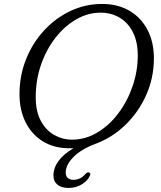

<svg xmlns="http://www.w3.org/2000/svg" viewBox="-20 -734 811 970"><path d="M496 -714Q575.5 -714 634.2 -679.5Q693 -645 725.2 -583.2Q757.5 -521.5 757.5 -439.5Q757.5 -341.5 719 -254.8Q680.5 -168 614 -103.5Q547.5 -39 463 -7.5Q389.5 20 350.8 59.5Q312 99 312 138.5Q312 156.5 323 165.5Q334 174.5 351.5 174.5Q366.5 174.5 382.5 167.8Q398.5 161 410.5 146Q420.5 135.5 428.5 136.5Q433 137.5 435.5 142.2Q438 147 433 156Q423.5 178 394.2 196.8Q365 215.5 326.5 215.5Q290 215.5 270 198.8Q250 182 250 154Q250 75 351 15Q345 15 339.8 15Q334.5 15 330 15Q252.5 15 196 -20.2Q139.5 -55.5 109 -117Q78.5 -178.5 78.5 -257.5Q78.5 -352 111.5 -434.5Q144.5 -517 202.5 -580Q260.5 -643 335.8 -678.5Q411 -714 496 -714ZM160.5 -243Q160.5 -171 186.2 -123.5Q212 -76 253.8 -52.2Q295.5 -28.5 343.5 -28.5Q412 -28.5 472.2 -64.8Q532.5 -101 578.2 -162Q624 -223 650 -299Q676 -375 676 -454Q676 -523 651.5 -571.2Q627 -619.5 584.5 -644.8Q542 -670 488 -670Q424 -670 365.2 -636.2Q306.5 -602.5 260.2 -543.2Q214 -484 187.2 -406.8Q160.5 -329.5 160.5 -243Z"/></svg>

Font: Fraunces 9pt SuperSoft Light
Style: Italic
Weight: 300
Italic angle: -16°
Version: Version 1.000;[b76b70a41]